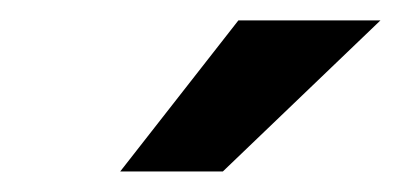

<svg xmlns="http://www.w3.org/2000/svg" viewBox="-20 -770 393 188"><path d="M97.7 -602.1H198.2L352.5 -750H213.4Z"/></svg>

Font: Roboto Medium
Style: Italic
Weight: 500
Italic angle: -12°
Designer: Google
Version: Version 2.137; 2017